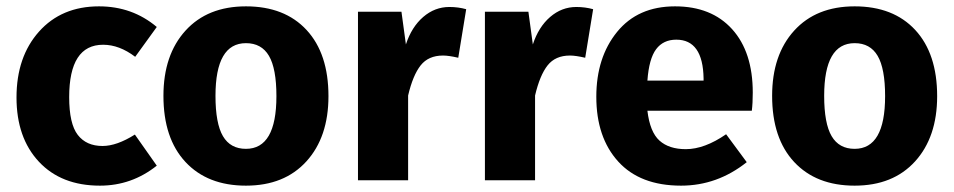

<svg xmlns="http://www.w3.org/2000/svg" viewBox="-20 -568 3005 605"><path d="M292 -548Q397 -548 474 -483L406 -389Q356 -427 305 -427Q198 -427 198 -262Q198 -178 225 -143Q252 -108 303 -108Q348 -108 405 -144L474 -46Q395 17 295 17Q173 17 102.5 -58.5Q32 -134 32 -261Q32 -389 103 -468.5Q174 -548 292 -548Z M755 -548Q877 -548 946 -473.5Q1015 -399 1015 -265Q1015 -136 945.5 -59.5Q876 17 755 17Q634 17 564.5 -57.5Q495 -132 495 -266Q495 -395 564.5 -471.5Q634 -548 755 -548ZM755 -432Q659 -432 659 -266Q659 -179 682.5 -139Q706 -99 755 -99Q851 -99 851 -265Q851 -352 827.5 -392Q804 -432 755 -432Z M1396 -546Q1424 -546 1449 -539L1424 -386Q1394 -393 1376 -393Q1330 -393 1305.5 -362Q1281 -331 1266 -267V0H1108V-531H1245L1259 -428Q1277 -483 1313.5 -514.5Q1350 -546 1396 -546Z M1796 -546Q1824 -546 1849 -539L1824 -386Q1794 -393 1776 -393Q1730 -393 1705.5 -362Q1681 -331 1666 -267V0H1508V-531H1645L1659 -428Q1677 -483 1713.5 -514.5Q1750 -546 1796 -546Z M2352 -276Q2352 -243 2349 -219H2020Q2028 -152 2058 -125Q2088 -98 2141 -98Q2200 -98 2268 -145L2333 -57Q2240 17 2126 17Q1997 17 1928 -59Q1859 -135 1859 -263Q1859 -387 1924.5 -467.5Q1990 -548 2107 -548Q2222 -548 2287 -476Q2352 -404 2352 -276ZM2197 -314V-321Q2195 -443 2111 -443Q2070 -443 2047.5 -413Q2025 -383 2020 -314Z M2673 -548Q2795 -548 2864 -473.5Q2933 -399 2933 -265Q2933 -136 2863.5 -59.5Q2794 17 2673 17Q2552 17 2482.5 -57.5Q2413 -132 2413 -266Q2413 -395 2482.5 -471.5Q2552 -548 2673 -548ZM2673 -432Q2577 -432 2577 -266Q2577 -179 2600.5 -139Q2624 -99 2673 -99Q2769 -99 2769 -265Q2769 -352 2745.5 -392Q2722 -432 2673 -432Z"/></svg>

Font: FiraGO
Style: Bold
Weight: 700
Designer: bBox Type
Foundry: bBox Type GmbH
Version: Version 1.001;PS 001.001;hotconv 1.0.88;makeotf.lib2.5.64775